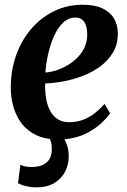

<svg xmlns="http://www.w3.org/2000/svg" viewBox="-20 -578 536 810"><path d="M132 212.5Q111.5 212.5 90.2 207.5Q69 202.5 56 194.5L66 117Q73.5 121 86.5 124Q99.5 127 114.5 126.5Q141 126.5 159.5 118.2Q178 110 188 94Q198 78 198.5 55Q199 40 196.8 28.5Q194.5 17 191 8.5Q146.5 2.5 114.8 -17.8Q83 -38 63.5 -68Q44 -98 34.8 -134Q25.5 -170 25.5 -207.5Q25.5 -281.5 48.2 -345.2Q71 -409 112.2 -456.8Q153.5 -504.5 208.8 -531.2Q264 -558 328.5 -558Q380 -558 412.5 -542.5Q445 -527 460.8 -500.2Q476.5 -473.5 477 -440Q478 -393.5 457.8 -358.5Q437.5 -323.5 403.8 -298.5Q370 -273.5 329 -257.8Q288 -242 246.8 -234.5Q205.5 -227 170.5 -226Q169.5 -191 174.8 -161.2Q180 -131.5 192.2 -109.2Q204.5 -87 224.2 -74.8Q244 -62.5 271.5 -62.5Q305 -62.5 332.5 -73.5Q360 -84.5 382 -102.2Q404 -120 421 -139.5L444.5 -100Q431.5 -80.5 405.2 -56.5Q379 -32.5 340.8 -13.8Q302.5 5 252 9.5Q260 24 265 42.2Q270 60.5 270 82.5Q270 115.5 255 145.5Q240 175.5 209.2 194Q178.5 212.5 132 212.5ZM171.5 -272Q193.5 -273.5 218.2 -281.5Q243 -289.5 266.2 -303.5Q289.5 -317.5 308.2 -336.8Q327 -356 337.8 -380.8Q348.5 -405.5 348 -435Q347 -470 334.5 -487Q322 -504 299 -504Q268.5 -504 245.8 -482Q223 -460 207.5 -425Q192 -390 183 -349.8Q174 -309.5 171.5 -272Z"/></svg>

Font: Merriweather 48pt
Style: Bold Italic
Weight: 700
Italic angle: -7.8°
Version: Version 2.101